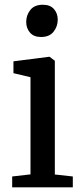

<svg xmlns="http://www.w3.org/2000/svg" viewBox="-20 -808 358 828"><path d="M32.5 0V-47L111.5 -56V-475L38 -492.5V-543.5L190.5 -563H194L216.5 -546V-55.5L294 -47V0ZM156.5 -648.5Q125.5 -648.5 109.2 -667.5Q93 -686.5 93 -713.5Q93 -742.5 110.8 -765Q128.5 -787.5 164.5 -787.5H165.5Q196.5 -787.5 212.8 -768.8Q229 -750 229 -723.5Q229 -694 211 -671.2Q193 -648.5 157.5 -648.5Z"/></svg>

Font: Merriweather 28pt
Style: Regular
Weight: 400
Version: Version 2.100